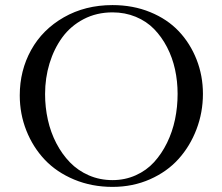

<svg xmlns="http://www.w3.org/2000/svg" viewBox="-20 -731 878 759"><path d="M58.1 -354Q58.1 -452.1 103 -533.2Q147.9 -614.3 232.4 -662.6Q316.9 -710.9 424.8 -710.9Q505.9 -710.9 573.7 -683.1Q641.6 -655.3 686.8 -607.4Q731.9 -559.6 757.1 -495.6Q782.2 -431.6 782.2 -359.9Q782.2 -286.6 756.8 -220Q731.4 -153.3 686 -102.8Q640.6 -52.2 572.8 -22.2Q504.9 7.8 424.8 7.8Q342.8 7.8 273.2 -21.2Q203.6 -50.3 157 -99.6Q110.4 -148.9 84.2 -214.8Q58.1 -280.8 58.1 -354ZM158.2 -358.9Q158.2 -307.1 169.2 -257.6Q180.2 -208 202.6 -164.8Q225.1 -121.6 256.6 -89.1Q288.1 -56.6 331.3 -37.8Q374.5 -19 424.8 -19Q474.1 -19 516.6 -38.1Q559.1 -57.1 589.1 -90.1Q619.1 -123 640.4 -166.5Q661.6 -210 671.9 -259Q682.1 -308.1 682.1 -359.9Q682.1 -409.7 671.9 -456.5Q661.6 -503.4 640.4 -544.4Q619.1 -585.4 589.1 -616.2Q559.1 -647 516.6 -664.6Q474.1 -682.1 424.8 -682.1Q361.8 -682.1 310.5 -655.3Q259.3 -628.4 226.3 -583.3Q193.4 -538.1 175.8 -480.5Q158.2 -422.9 158.2 -358.9Z"/></svg>

Font: Dehuti Alt
Style: Bold
Weight: 700
Version: Version 1.2